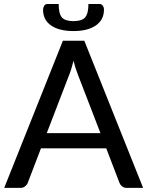

<svg xmlns="http://www.w3.org/2000/svg" viewBox="-20 -916 718 936"><path d="M208 -267.1H469.7L360.8 -549.3Q347.2 -583.5 338.4 -619.6Q326.2 -571.3 316.4 -548.8ZM597.7 0Q573.7 0 562.5 -24.4L498 -192.9H179.7L115.2 -24.4Q112.3 -15.6 102.5 -7.8Q92.8 0 80.6 0H0.5L286.6 -717.3H391.1L677.7 0ZM411.1 -896.5H466.3Q475.6 -896.5 481.4 -887.7Q487.3 -878.9 486.8 -868.7Q486.8 -819.3 447.3 -792Q407.7 -764.6 338.4 -764.6Q269 -764.6 229.5 -791.5Q189.9 -818.4 189.9 -868.7Q189.9 -878.9 195.3 -887.7Q200.7 -896.5 210.4 -896.5H266.1Q266.1 -849.1 281.7 -831.1Q297.4 -813 338.4 -813Q378.9 -813 395 -831.1Q411.1 -850.1 411.1 -896.5Z"/></svg>

Font: Lato-Medium
Style: Regular
Weight: 500
Designer: Lukasz Dziedzic
Foundry: tyPoland Lukasz Dziedzic
Version: Version 2.006; 2014-01-15